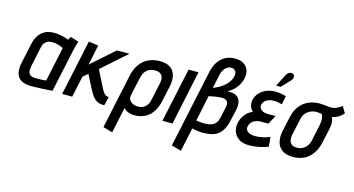

<svg xmlns="http://www.w3.org/2000/svg" viewBox="-94 -1103 3156 1711"><g transform="rotate(15 1484.5 -247.5)"><path d="M509 -487 433 -511Q426 -501 421 -490.5Q416 -480 416 -480Q403 -486 382.5 -492.5Q362 -499 335.5 -503.5Q309 -508 280 -508Q250 -508 223.5 -500.5Q197 -493 174.5 -475.5Q152 -458 134.5 -428.5Q117 -399 108 -355L68 -170Q60 -128 64 -95Q68 -62 85.5 -40Q103 -18 133 -7Q163 4 206 4Q226 4 251.5 3Q277 2 303 1Q329 0 351 -1.5Q373 -3 386.5 -4Q400 -5 400 -5L483 -393Q488 -417 495 -441.5Q502 -466 509 -487ZM160 -167 199 -352Q204 -377 215.5 -391.5Q227 -406 240.5 -413Q254 -420 267 -421.5Q280 -423 290 -423Q301 -423 313 -421.5Q325 -420 338.5 -416Q352 -412 364.5 -407.5Q377 -403 389 -396L322 -79Q316 -78 306 -77Q296 -76 283.5 -75.5Q271 -75 257 -74.5Q243 -74 228 -74Q199 -74 181.5 -83Q164 -92 158.5 -112.5Q153 -133 160 -167Z M826 -146 749 -299 977 -501H861L650 -314L689 -500L599 -512L490 0H583L625 -196L670 -233L732 -112Q747 -84 764 -58Q781 -32 806 -16Q831 0 868 0H879L898 -81H894Q881 -81 870.5 -87Q860 -93 849 -107.5Q838 -122 826 -146Z M1368 -171 1399 -312Q1418 -404 1381.5 -456Q1345 -508 1258 -508Q1168 -508 1108.5 -457.5Q1049 -407 1029 -312L922 190L1009 215L1060 -23Q1067 -15 1077 -7.5Q1087 0 1100 5.5Q1113 11 1128 14Q1143 17 1159 17Q1215 17 1257 -4.5Q1299 -26 1327 -68Q1355 -110 1368 -171ZM1307 -316 1273 -158Q1268 -129 1254 -108.5Q1240 -88 1219 -77Q1198 -66 1171 -66Q1153 -66 1136.5 -71Q1120 -76 1106.5 -86.5Q1093 -97 1087 -112Q1081 -127 1085 -146L1122 -316Q1129 -349 1144 -371.5Q1159 -394 1183 -405.5Q1207 -417 1237 -417Q1267 -417 1285 -405Q1303 -393 1308.5 -370.5Q1314 -348 1307 -316Z M1415 0H1508L1614 -501H1522Z M1708 -537 1553 190 1643 215 1690 -4Q1699 -1 1711 1.5Q1723 4 1736.5 5.5Q1750 7 1761.5 8.5Q1773 10 1782 10Q1826 10 1861.5 3Q1897 -4 1924.5 -23Q1952 -42 1971 -75.5Q1990 -109 2001 -160L2023 -255Q2035 -307 2026 -340Q2017 -373 1992.5 -388.5Q1968 -404 1931 -404H1908Q1942 -423 1965.5 -447Q1989 -471 2003.5 -498Q2018 -525 2024 -553Q2034 -597 2021.5 -631Q2009 -665 1977.5 -684.5Q1946 -704 1900 -704Q1847 -704 1807.5 -682Q1768 -660 1743.5 -622.5Q1719 -585 1708 -537ZM1802 -535Q1807 -556 1818.5 -574.5Q1830 -593 1847.5 -604.5Q1865 -616 1887 -616Q1905 -616 1916.5 -606.5Q1928 -597 1932.5 -581.5Q1937 -566 1932 -548Q1928 -529 1918 -511.5Q1908 -494 1893.5 -477.5Q1879 -461 1860 -446.5Q1841 -432 1818 -420L1773 -399ZM1706 -81 1756 -319 1794 -326Q1804 -329 1819 -331Q1834 -333 1849 -334.5Q1864 -336 1874 -336Q1887 -336 1898.5 -333Q1910 -330 1919 -322Q1928 -314 1931.5 -300.5Q1935 -287 1930 -266L1911 -175Q1906 -151 1898 -132Q1890 -113 1875.5 -100Q1861 -87 1838 -80.5Q1815 -74 1779 -74Q1769 -74 1758.5 -75Q1748 -76 1738.5 -76.5Q1729 -77 1721.5 -78Q1714 -79 1710 -80Q1706 -81 1706 -81Z M2405 -417 2420 -497Q2393 -505 2368 -508.5Q2343 -512 2318 -512Q2267 -511 2230 -493Q2193 -475 2171 -447.5Q2149 -420 2142 -388Q2138 -367 2140.5 -348Q2143 -329 2151.5 -313.5Q2160 -298 2174 -286Q2132 -270 2104 -233.5Q2076 -197 2068 -156Q2059 -113 2072.5 -75Q2086 -37 2121.5 -13Q2157 11 2212 11Q2244 11 2274 7Q2304 3 2333.5 -4.5Q2363 -12 2391 -23L2382 -111Q2368 -105 2351.5 -99.5Q2335 -94 2317.5 -90Q2300 -86 2282.5 -84Q2265 -82 2248 -82Q2220 -82 2198.5 -90Q2177 -98 2167 -113.5Q2157 -129 2162 -151Q2166 -169 2176 -182Q2186 -195 2199.5 -203Q2213 -211 2229 -215.5Q2245 -220 2260 -220H2334L2378 -302H2303Q2284 -302 2265 -309Q2246 -316 2235.5 -330.5Q2225 -345 2229 -369Q2233 -386 2244 -398Q2255 -410 2270.5 -417.5Q2286 -425 2303 -428Q2321 -430 2338 -429.5Q2355 -429 2371.5 -425.5Q2388 -422 2405 -417ZM2427 -642Q2438 -653 2442.5 -664.5Q2447 -676 2445 -687Q2443 -698 2433 -704Q2421 -712 2408.5 -709Q2396 -706 2386 -698Q2376 -690 2370 -678L2313 -565H2354Z M2969 -484 2933 -544Q2914 -528 2889.5 -516.5Q2865 -505 2849 -504Q2830 -503 2811 -505Q2792 -507 2771.5 -509.5Q2751 -512 2729 -512Q2696 -512 2661 -503Q2626 -494 2594 -472.5Q2562 -451 2538 -414Q2514 -377 2502 -321L2472 -185Q2462 -133 2472.5 -88.5Q2483 -44 2519.5 -17Q2556 10 2620 10Q2712 10 2768.5 -43.5Q2825 -97 2843 -185L2872 -318Q2880 -356 2877 -381.5Q2874 -407 2865 -423Q2881 -426 2898.5 -433Q2916 -440 2933.5 -452.5Q2951 -465 2969 -484ZM2779 -327 2747 -176Q2741 -148 2725.5 -126Q2710 -104 2687 -91.5Q2664 -79 2632 -79Q2601 -79 2584.5 -92Q2568 -105 2563.5 -127.5Q2559 -150 2564 -176L2597 -330Q2603 -359 2616.5 -378.5Q2630 -398 2647.5 -409.5Q2665 -421 2683.5 -426.5Q2702 -432 2719 -432Q2729 -432 2737.5 -431Q2746 -430 2755 -428.5Q2764 -427 2772 -426Q2775 -419 2778 -411.5Q2781 -404 2782.5 -395Q2784 -386 2784 -375.5Q2784 -365 2782.5 -352.5Q2781 -340 2779 -327Z"/></g></svg>

Font: Advent Pro SemiBold
Style: Italic
Weight: 600
Italic angle: -12°
Version: Version 3.000